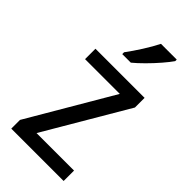

<svg xmlns="http://www.w3.org/2000/svg" viewBox="-239 -827 887 887"><g transform="rotate(45 204.5 -383.0)"><path d="M376 0H34V-57L275 -468H48V-536H369V-473L131 -68H376ZM349 -756Q336 -737 311.5 -708.5Q287 -680 259 -652Q231 -624 209 -606H153V-618Q177 -650 203 -691Q229 -732 246 -766H349Z"/></g></svg>

Font: Noto Sans Telugu SemiCondensed
Style: Regular
Weight: 400
Width: 4
Designer: Jelle Bosma - Monotype Design Team
Foundry: Monotype Imaging Inc.
Version: Version 2.005; ttfautohint (v1.8.4.7-5d5b)